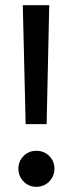

<svg xmlns="http://www.w3.org/2000/svg" viewBox="-20 -709 281 741"><path d="M160 -230H79L68 -689H170ZM190 -58Q190 -29 170 -8.5Q150 12 120 12Q91 12 71 -8.5Q51 -29 51 -58Q51 -87 71 -107Q91 -127 120 -127Q150 -127 170 -107Q190 -87 190 -58Z"/></svg>

Font: Fira GO
Style: Regular
Weight: 400
Designer: Carrois Corporate
Foundry: Carrois Corporate GbR
Version: Version 0.300